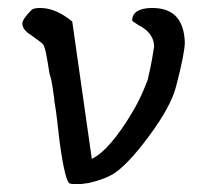

<svg xmlns="http://www.w3.org/2000/svg" viewBox="-20 -459 514 481"><path d="M59 -434Q64 -439 81 -439Q120 -439 161 -405L210 -61Q233 -72 259 -102.5Q285 -133 311 -177Q327 -204 336.5 -226Q346 -248 350 -259Q352 -267 356.5 -288Q361 -309 366 -342Q366 -372 336 -391L327 -396Q311 -406 311 -408V-409Q313 -438 359 -439H362Q440 -439 443 -353Q443 -340 437.5 -312Q432 -284 421 -242Q408 -192 354 -119Q327 -82 301 -55Q275 -28 256 -19Q235 -8 200 0Q199 0 198 0L184 2H166Q159 2 156 1Q144 1 130 -99Q129 -105 128.5 -111Q128 -117 127 -124Q125 -140 123 -158.5Q121 -177 117 -201Q116 -204 116 -209Q116 -214 115 -218Q113 -230 111 -245Q109 -260 104 -275Q99 -307 95 -327Q91 -346 86 -350Q86 -350 86 -350Q86 -350 86 -350Q86 -350 81 -354Q73 -360 58 -371Q38 -383 36 -398V-400Q36 -411 59 -434Z"/></svg>

Font: New Athena Unicode
Style: Regular
Weight: 400
Designer: J. Rusten 1997; rev. by R. Hancock 2001, 2002, rev. by D. Mastronarde 2002-2021
Foundry: GreekKeys New Athena Unicode
Version: Version 5.008